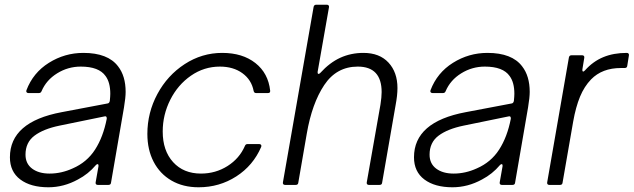

<svg xmlns="http://www.w3.org/2000/svg" viewBox="-20 -783 2683 813"><path d="M22 -117Q22 -267 241 -308L436 -345Q443 -346 445 -356Q447 -376 447 -386Q447 -434 427 -461Q399 -501 322 -501Q268 -501 222 -472.5Q176 -444 156 -397Q153 -389 145 -389H100Q95 -389 92.5 -392.5Q90 -396 92 -401Q120 -475 187 -517Q254 -559 333 -559Q437 -559 480 -502Q512 -461 512 -394Q512 -370 505 -328L450 -9Q449 0 439 0H394Q389 0 386.5 -3Q384 -6 385 -11L397 -79V-82Q397 -88 393 -88Q390 -88 386 -84Q354 -46 310 -23Q250 10 185 10Q110 10 66 -23Q22 -56 22 -117ZM288 -70Q348 -96 382.5 -149.5Q417 -203 432 -280V-282Q432 -293 422 -290L232 -251Q164 -237 126 -208.5Q88 -180 88 -128Q88 -90 116 -69Q144 -48 190 -48Q240 -48 288 -70Z M604 -216Q604 -306 646.5 -385Q689 -464 762 -511.5Q835 -559 921 -559Q1007 -559 1061.5 -516Q1116 -473 1124 -399V-397Q1124 -389 1115 -389H1064Q1056 -389 1054 -398Q1045 -445 1006.5 -473Q968 -501 911 -501Q844 -501 788.5 -462.5Q733 -424 701 -360.5Q669 -297 669 -226Q669 -145 713 -96.5Q757 -48 831 -48Q893 -48 943.5 -80Q994 -112 1017 -165Q1020 -173 1028 -173H1078Q1083 -173 1085.5 -169.5Q1088 -166 1086 -161Q1052 -82 980.5 -36Q909 10 821 10Q755 10 706 -18.5Q657 -47 630.5 -98Q604 -149 604 -216Z M1243 -9Q1242 0 1232 0H1187Q1182 0 1179.5 -3Q1177 -6 1178 -11L1308 -754Q1310 -763 1319 -763H1364Q1369 -763 1371.5 -760Q1374 -757 1373 -752L1325 -479V-476Q1325 -470 1329 -470Q1332 -470 1336 -474Q1376 -518 1421 -538.5Q1466 -559 1519 -559Q1587 -559 1625 -518Q1663 -477 1663 -410Q1663 -379 1655 -337L1598 -9Q1597 0 1587 0H1542Q1537 0 1534.5 -3Q1532 -6 1533 -11L1591 -340Q1596 -372 1596 -393Q1596 -501 1495 -501Q1405 -501 1353 -423Q1301 -345 1279 -217Z M1733 -117Q1733 -267 1952 -308L2147 -345Q2154 -346 2156 -356Q2158 -376 2158 -386Q2158 -434 2138 -461Q2110 -501 2033 -501Q1979 -501 1933 -472.5Q1887 -444 1867 -397Q1864 -389 1856 -389H1811Q1806 -389 1803.5 -392.5Q1801 -396 1803 -401Q1831 -475 1898 -517Q1965 -559 2044 -559Q2148 -559 2191 -502Q2223 -461 2223 -394Q2223 -370 2216 -328L2161 -9Q2160 0 2150 0H2105Q2100 0 2097.5 -3Q2095 -6 2096 -11L2108 -79V-82Q2108 -88 2104 -88Q2101 -88 2097 -84Q2065 -46 2021 -23Q1961 10 1896 10Q1821 10 1777 -23Q1733 -56 1733 -117ZM1999 -70Q2059 -96 2093.5 -149.5Q2128 -203 2143 -280V-282Q2143 -293 2133 -290L1943 -251Q1875 -237 1837 -208.5Q1799 -180 1799 -128Q1799 -90 1827 -69Q1855 -48 1901 -48Q1951 -48 1999 -70Z M2306 0Q2301 0 2298.5 -3Q2296 -6 2297 -11L2389 -540Q2391 -549 2400 -549H2445Q2450 -549 2452.5 -546Q2455 -543 2454 -538L2446 -489V-486Q2446 -480 2450 -480Q2452 -480 2457 -485Q2491 -523 2534.5 -541Q2578 -559 2634 -559Q2639 -559 2641.5 -556Q2644 -553 2643 -548L2636 -504Q2635 -495 2625 -495H2609Q2530 -495 2483 -447Q2454 -417 2436 -373.5Q2418 -330 2407 -268L2362 -9Q2361 0 2351 0Z"/></svg>

Font: Open Sauce Two Light Italic
Style: Regular
Weight: 300
Italic angle: -10°
Designer: Alfredo Marco Pradil
Foundry: Creative Sauce Fz LLC
Version: Version 1.477